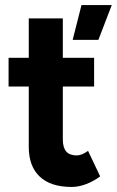

<svg xmlns="http://www.w3.org/2000/svg" viewBox="-20 -729 465 761"><path d="M94 -147V-386H14V-500H94V-656H229V-500H353V-386H229V-177Q229 -144 242.5 -128.5Q256 -113 284 -113Q304 -113 329 -131L377 -30Q352 -11 322 0.5Q292 12 264 12Q181 12 137.5 -29Q94 -70 94 -147ZM303 -709H423L370 -571H268Z"/></svg>

Font: Oak Sans
Style: Bold
Weight: 700
Designer: Erik Kennedy, Walven
Foundry: Erik Kennedy, Walven
Version: Version 1.000